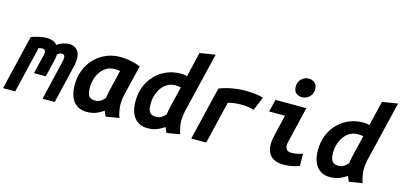

<svg xmlns="http://www.w3.org/2000/svg" viewBox="-87 -1241 3569 1708"><g transform="rotate(15 1697.0 -387.0)"><path d="M-18 0 102 -503Q143 -517 178 -524.5Q213 -532 245 -532Q274 -532 299 -523Q324 -514 340 -493Q366 -513 395.5 -522.5Q425 -532 449 -532Q493 -532 521.5 -504.5Q550 -477 550 -419Q550 -406 548.5 -390.5Q547 -375 543 -360L458 0H346L433 -370Q435 -378 436 -386.5Q437 -395 437 -399Q437 -416 429.5 -424Q422 -432 407 -432Q397 -432 386.5 -426.5Q376 -421 367 -413Q367 -387 360 -360L322 -200H213L253 -367Q255 -374 257 -383Q259 -392 259 -401Q259 -412 253.5 -421.5Q248 -431 231 -431Q221 -431 212 -429.5Q203 -428 195 -426L94 0Z M749 12Q700 11 664.5 -12.5Q629 -36 609.5 -81Q590 -126 590 -193Q590 -269 615.5 -332.5Q641 -396 686.5 -442Q732 -488 791.5 -513Q851 -538 918 -538Q948 -538 979 -534Q1010 -530 1042 -522Q1074 -514 1106 -501L1037 -215Q1033 -195 1030.5 -175.5Q1028 -156 1028 -136Q1028 -103 1034 -72.5Q1040 -42 1050 -11L929 9Q925 1 917.5 -16.5Q910 -34 908 -40Q886 -24 847.5 -6Q809 12 749 12ZM799 -105Q831 -105 852 -119Q873 -133 889 -152Q891 -169 893.5 -183Q896 -197 900 -216L948 -416Q935 -419 922 -420Q909 -421 897 -421Q858 -421 826 -403Q794 -385 772 -354.5Q750 -324 738 -285Q726 -246 726 -204Q726 -165 735 -143.5Q744 -122 760.5 -113.5Q777 -105 799 -105Z M1309 12Q1260 11 1224.5 -12.5Q1189 -36 1169.5 -81Q1150 -126 1150 -193Q1150 -269 1175.5 -331.5Q1201 -394 1246 -439.5Q1291 -485 1350 -509.5Q1409 -534 1477 -534Q1491 -534 1505.5 -532.5Q1520 -531 1535 -526L1589 -754L1732 -777L1597 -215Q1593 -195 1590.5 -175.5Q1588 -156 1588 -136Q1588 -103 1594 -72.5Q1600 -42 1610 -11L1489 9Q1485 1 1477.5 -16.5Q1470 -34 1468 -40Q1446 -24 1407.5 -6Q1369 12 1309 12ZM1359 -105Q1391 -105 1412 -119Q1433 -133 1449 -152Q1451 -169 1453.5 -183Q1456 -197 1460 -216L1508 -416Q1495 -419 1482 -420Q1469 -421 1457 -421Q1418 -421 1386 -403Q1354 -385 1332 -354.5Q1310 -324 1298 -285Q1286 -246 1286 -204Q1286 -165 1295 -143.5Q1304 -122 1320.5 -113.5Q1337 -105 1359 -105Z M1715 0 1833 -492Q1885 -513 1946.5 -524.5Q2008 -536 2061 -536Q2124 -536 2163.5 -531Q2203 -526 2237 -516L2185 -390Q2171 -395 2153 -399Q2135 -403 2112.5 -405Q2090 -407 2062 -407Q2033 -407 2002.5 -403Q1972 -399 1946 -390L1853 0Z M2566 12Q2514 12 2479.5 -5.5Q2445 -23 2428 -56.5Q2411 -90 2411 -136Q2411 -155 2414 -176.5Q2417 -198 2423 -222L2468 -412H2322L2350 -526H2634L2558 -205Q2554 -193 2552.5 -182.5Q2551 -172 2551 -164Q2551 -136 2565 -122Q2579 -108 2608 -108Q2627 -108 2653 -112Q2679 -116 2710 -127L2712 -15Q2671 1 2634.5 6.5Q2598 12 2566 12ZM2569 -610Q2538 -610 2515.5 -629Q2493 -648 2493 -687Q2493 -732 2522 -759Q2551 -786 2588 -786Q2620 -786 2643.5 -766Q2667 -746 2667 -708Q2667 -665 2637.5 -637.5Q2608 -610 2569 -610Z M2989 12Q2940 11 2904.5 -12.5Q2869 -36 2849.5 -81Q2830 -126 2830 -193Q2830 -269 2855.5 -331.5Q2881 -394 2926 -439.5Q2971 -485 3030 -509.5Q3089 -534 3157 -534Q3171 -534 3185.5 -532.5Q3200 -531 3215 -526L3269 -754L3412 -777L3277 -215Q3273 -195 3270.5 -175.5Q3268 -156 3268 -136Q3268 -103 3274 -72.5Q3280 -42 3290 -11L3169 9Q3165 1 3157.5 -16.5Q3150 -34 3148 -40Q3126 -24 3087.5 -6Q3049 12 2989 12ZM3039 -105Q3071 -105 3092 -119Q3113 -133 3129 -152Q3131 -169 3133.5 -183Q3136 -197 3140 -216L3188 -416Q3175 -419 3162 -420Q3149 -421 3137 -421Q3098 -421 3066 -403Q3034 -385 3012 -354.5Q2990 -324 2978 -285Q2966 -246 2966 -204Q2966 -165 2975 -143.5Q2984 -122 3000.5 -113.5Q3017 -105 3039 -105Z"/></g></svg>

Font: Ubuntu Sans Mono
Style: Italic
Weight: 400
Italic angle: -13.5°
Monospace: yes
Designer: Dalton Maag Ltd
Foundry: Dalton Maag Ltd
Version: Version 1.006